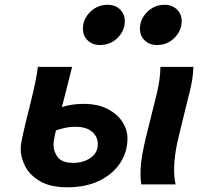

<svg xmlns="http://www.w3.org/2000/svg" viewBox="-20 -774 842 806"><path d="M138.7 -493.2H282.7Q249 -358.4 226.8 -274.7Q204.6 -190.9 204.6 -167Q204.6 -136.7 222.9 -113.5Q241.2 -90.3 288.6 -90.3Q329.1 -90.3 359.9 -111.1Q390.6 -131.8 390.6 -168.9Q390.6 -200.2 366.5 -220.9Q342.3 -241.7 297.9 -241.7Q270 -241.7 246.1 -235.6Q222.2 -229.5 204.1 -222.7L217.3 -317.4Q234.9 -324.2 264.6 -331.1Q294.4 -337.9 331.1 -337.9Q391.1 -337.9 432.1 -316.4Q473.1 -294.9 494.1 -262Q515.1 -229 515.1 -193.8Q515.1 -136.2 484.4 -89.6Q453.6 -43 397.2 -15.4Q340.8 12.2 262.7 12.2Q192.4 12.2 149.2 -12.7Q106 -37.6 86.4 -74.7Q66.9 -111.8 66.9 -148.4Q66.9 -167 73.7 -198Q80.6 -229 85.4 -250L107.9 -340.3Q120.1 -389.6 128.7 -431.4Q137.2 -473.1 138.7 -493.2ZM653.3 -493.2H792Q790.5 -443.8 775.9 -387Q761.2 -330.1 746.1 -266.6L724.1 -174.8Q720.2 -157.2 715.6 -126Q710.9 -94.7 710.9 -61.5Q710.9 -27.3 717.3 0H573.2Q569.8 -18.6 569.8 -43Q569.8 -80.6 576.7 -120.6Q583.5 -160.6 590.8 -190.4L609.9 -267.1Q624 -322.3 638.7 -383.3Q653.3 -444.3 653.3 -493.2ZM567.4 -653.3Q567.4 -693.4 597.7 -723.6Q627.9 -753.9 670.9 -753.9Q702.6 -753.9 722.7 -734.4Q742.7 -714.8 742.7 -685.5Q742.7 -645.5 712.6 -615.2Q682.6 -585 639.2 -585Q607.9 -585 587.6 -604.2Q567.4 -623.5 567.4 -653.3ZM328.1 -653.3Q328.1 -693.8 358.6 -723.9Q389.2 -753.9 432.1 -753.9Q463.9 -753.9 483.9 -734.4Q503.9 -714.8 503.9 -685.5Q503.9 -645 473.6 -615Q443.4 -585 399.9 -585Q368.7 -585 348.4 -604.2Q328.1 -623.5 328.1 -653.3Z"/></svg>

Font: Andika
Style: Bold Italic
Weight: 700
Italic angle: -14°
Designer: Victor Gaultney, Annie Olsen, Julie Remington, Don Collingsworth, Eric Hays, Becca Hirsbrunner
Foundry: SIL International
Version: Version 6.101